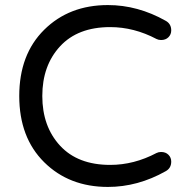

<svg xmlns="http://www.w3.org/2000/svg" viewBox="-20 -728 738 758"><path d="M616 -128Q634 -128 645 -117Q656 -106 656 -90Q656 -64 634 -52Q524 10 406 10Q253 10 154.5 -87.5Q56 -185 56 -349Q56 -513 154.5 -610.5Q253 -708 406 -708Q524 -708 634 -646Q656 -634 656 -608Q656 -592 645 -581Q634 -570 616 -570Q606 -570 598 -574Q509 -621 415 -621Q287 -621 217 -545Q147 -469 147 -349Q147 -229 217 -153Q287 -77 415 -77Q509 -77 598 -124Q606 -128 616 -128Z"/></svg>

Font: VarelaRound
Style: Regular
Weight: 400
Designer: Joe Prince, Avraham Cornfeld
Foundry: Joe Prince, Avraham Cornfeld
Version: Version 2.000;PS 002.000;hotconv 1.0.88;makeotf.lib2.5.64775